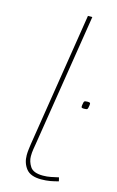

<svg xmlns="http://www.w3.org/2000/svg" viewBox="-117 -789 518 847"><g transform="rotate(15 142.5 -365.0)"><path d="M175 -740H195L99 -136Q97 -124 94.5 -109Q92 -94 92 -77Q92 -53 106.5 -30.5Q121 -8 165 -8Q184 -8 201 -11.5Q218 -15 236 -19L240 -2Q223 3 203.5 6.5Q184 10 162 10Q113 10 93 -15.5Q73 -41 73 -77Q73 -91 75 -105.5Q77 -120 78 -128ZM252 -352Q254 -368 257 -371Q260 -374 272 -374Q280 -374 282.5 -372Q285 -370 284 -362Q282 -346 279 -343Q276 -340 264 -340Q256 -340 253.5 -342Q251 -344 252 -352Z"/></g></svg>

Font: Georama Extended Thin
Style: Italic
Weight: 100
Width: 7
Italic angle: -9°
Designer: Jean-Baptiste Levee
Foundry: Production Type
Version: Version 1.000